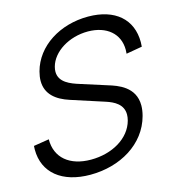

<svg xmlns="http://www.w3.org/2000/svg" viewBox="-123 -829 857 938"><g transform="rotate(-15 306.0 -360.0)"><path d="M219.6 15C370.1 15 503.4 -62.5 539.3 -196.5C544.4 -215.7 546.7 -233 546.7 -248.4C546.7 -342.6 461.2 -370.8 414.8 -385L284.9 -426.5C239.6 -440.5 183.8 -461.1 183.8 -515C183.8 -522.6 184.9 -530.9 187.3 -540C206.4 -611.2 291.5 -664.5 387.3 -664.5C387.8 -664.5 388.2 -664.5 388.7 -664.5C481.7 -663.6 543.5 -612.3 543.5 -530.2C543.5 -523.8 543.2 -517.2 542.4 -510.5L623.1 -524.5C623.8 -532.3 624.2 -540 624.2 -547.4C624.2 -663.4 543.1 -734 407.9 -734.5C407.5 -734.5 407 -734.5 406.5 -734.5C265.2 -734.5 141.4 -658.1 109 -537C104.5 -520.1 102.3 -504.6 102.3 -490.4C102.3 -423.7 149.5 -385.9 216.3 -364.5L384.2 -310C423.3 -297.2 467.7 -275.4 467.7 -223.4C467.7 -214.4 466.4 -204.4 463.5 -193.5C440.7 -108.5 348 -55.5 241.5 -55.5C134 -55.5 66 -111.5 67 -205L-11.3 -192.5C-11.8 -186.2 -12 -180 -12 -173.9C-12 -56.8 76.5 15 219.6 15Z"/></g></svg>

Font: Manrope
Style: RegularItalic
Weight: 400
Italic angle: -15°
Designer: Mikhail Sharanda
Foundry: Mikhail Sharanda
Version: Version 4.502;hotconv 1.0.109;makeotfexe 2.5.65596